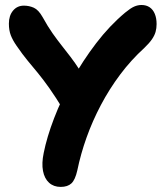

<svg xmlns="http://www.w3.org/2000/svg" viewBox="-20 -733 660 769"><path d="M223 15.6Q194.8 15.6 176.4 -1.2Q158 -18 152.2 -48.5Q146.4 -79 155 -120.2Q167.6 -183.6 196.6 -259.3Q225.6 -335 268.5 -412.3Q311.4 -489.6 365.2 -560Q419 -630.4 481.2 -682.4Q502.8 -700.2 517.3 -706.6Q531.8 -713 546.8 -713Q565.8 -713 579.3 -703.9Q592.8 -694.8 600 -677.5Q607.2 -660.2 607.2 -636.6Q607.2 -619.8 603.1 -605.3Q599 -590.8 588.5 -575.5Q578 -560.2 558.2 -541.2Q505 -492.8 461.5 -434.7Q418 -376.6 384.2 -312.6Q350.4 -248.6 326.8 -182.5Q303.2 -116.4 289.8 -51.2Q281.2 -12.6 266 1.5Q250.8 15.6 223 15.6ZM292.2 -255.4Q274.4 -255.4 260.5 -263.4Q246.6 -271.4 237.8 -286.8Q203.2 -344 177.6 -380Q152 -416 131.3 -441.1Q110.6 -466.2 90.6 -490.3Q70.6 -514.4 46.4 -549.6Q31.2 -571.4 23.4 -591.3Q15.6 -611.2 15.6 -638.4Q15.6 -670.6 32.3 -690.5Q49 -710.4 75.6 -710.4Q96.8 -710.4 115.5 -702Q134.2 -693.6 150.6 -664.6Q172 -625.8 190.8 -599.3Q209.6 -572.8 226.9 -550.9Q244.2 -529 262.1 -505.7Q280 -482.4 299.7 -451.9Q319.4 -421.4 342.6 -375.6Q351.2 -359 351.6 -338.4Q352 -317.8 345.3 -298.9Q338.6 -280 325 -267.7Q311.4 -255.4 292.2 -255.4Z"/></svg>

Font: Shantell Sans Light
Style: Regular
Weight: 300
Designer: Stephen Nixon, Anya Danilova, Shantell Martin
Foundry: Arrow Type
Version: Version 1.011;[c5ecc13dd]